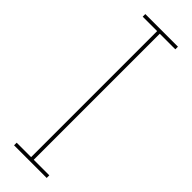

<svg xmlns="http://www.w3.org/2000/svg" viewBox="-240 -712 724 724"><g transform="rotate(45 122.0 -350.0)"><path d="M209 0V-14H126V-686H209V-700H35V-686H112V-14H35V0Z"/></g></svg>

Font: Josefin Slab Thin Thin
Style: Regular
Weight: 250
Version: Version 2.000